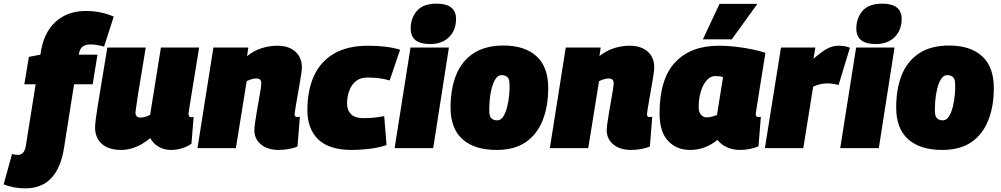

<svg xmlns="http://www.w3.org/2000/svg" viewBox="-112 -810 5474 1050"><path d="M26 220Q-38 220 -92 198L-46 32Q-37 35 -28.5 36Q-20 37 -13 37Q3 37 14.5 24.5Q26 12 30 -17L83 -349H21L46 -499L109 -511Q124 -628 190 -689Q256 -750 357 -750Q402 -750 440.5 -741.5Q479 -733 510 -719L457 -555Q442 -560 421 -563.5Q400 -567 383 -567Q356 -567 340 -555.5Q324 -544 319 -511H421L395 -349H293L238 0Q221 108 168.5 164Q116 220 26 220Z M551 10Q481 10 444.5 -23.5Q408 -57 408 -112Q408 -129 411.5 -156.5Q415 -184 422.5 -231.5Q430 -279 443 -356Q456 -433 475 -550H685Q671 -462 660 -398Q649 -334 641.5 -286Q634 -238 629 -198Q627 -167 657 -167Q670 -167 684 -171.5Q698 -176 709 -182L768 -550H977Q960 -445 949 -378Q938 -311 932 -272.5Q926 -234 923 -216.5Q920 -199 919.5 -194Q919 -189 919 -188Q919 -169 933 -169Q935 -169 938.5 -169.5Q942 -170 947 -171L935 -24Q913 -8 883 1Q853 10 824 10Q783 10 753 -9Q723 -28 710 -55Q632 10 551 10Z M1055 -550H1246L1239 -503Q1278 -534 1320.5 -547Q1363 -560 1404 -560Q1467 -560 1503 -528Q1539 -496 1539 -440Q1539 -430 1535 -403Q1531 -376 1525 -341.5Q1519 -307 1513 -273Q1507 -239 1503 -214.5Q1499 -190 1499 -184Q1499 -170 1514 -170Q1522 -170 1528 -172L1515 -9Q1496 0 1467.5 5Q1439 10 1412 10Q1352 10 1315.5 -20Q1279 -50 1279 -98Q1279 -112 1283 -139.5Q1287 -167 1292.5 -200.5Q1298 -234 1304 -266Q1310 -298 1313.5 -322.5Q1317 -347 1317 -355Q1317 -381 1289 -381Q1278 -381 1263 -376.5Q1248 -372 1237 -366L1178 0H968Z M1812 10Q1688 10 1628.5 -47.5Q1569 -105 1569 -208Q1569 -316 1605 -395Q1641 -474 1715 -517Q1789 -560 1903 -560Q1949 -560 1995.5 -554.5Q2042 -549 2076 -538L2019 -370Q1989 -379 1959 -382.5Q1929 -386 1897 -386Q1859 -386 1834.5 -366.5Q1810 -347 1798 -314Q1786 -281 1786 -242Q1786 -207 1808 -185.5Q1830 -164 1873 -164Q1901 -164 1926.5 -166Q1952 -168 1989 -175L2002 -17Q1960 -2 1908 4Q1856 10 1812 10Z M2276 -790Q2382 -790 2382 -706Q2382 -646 2344 -607.5Q2306 -569 2240 -569Q2134 -569 2134 -654Q2134 -711 2168 -750.5Q2202 -790 2276 -790ZM2046 0 2133 -550H2343L2257 0Z M2604 10Q2483 10 2417.5 -48.5Q2352 -107 2352 -222Q2352 -324 2382.5 -400Q2413 -476 2477.5 -518.5Q2542 -561 2642 -561Q2758 -561 2822 -502.5Q2886 -444 2886 -329Q2886 -228 2855.5 -151.5Q2825 -75 2763 -32.5Q2701 10 2604 10ZM2609 -152Q2628 -153 2641 -174Q2654 -195 2662 -227.5Q2670 -260 2673 -294.5Q2676 -329 2674 -357Q2673 -382 2659.5 -391Q2646 -400 2629 -399Q2610 -398 2597 -377Q2584 -356 2576 -323.5Q2568 -291 2565.5 -256.5Q2563 -222 2564 -194Q2566 -169 2579 -160Q2592 -151 2609 -152Z M2982 -550H3173L3166 -503Q3205 -534 3247.5 -547Q3290 -560 3331 -560Q3394 -560 3430 -528Q3466 -496 3466 -440Q3466 -430 3462 -403Q3458 -376 3452 -341.5Q3446 -307 3440 -273Q3434 -239 3430 -214.5Q3426 -190 3426 -184Q3426 -170 3441 -170Q3449 -170 3455 -172L3442 -9Q3423 0 3394.5 5Q3366 10 3339 10Q3279 10 3242.5 -20Q3206 -50 3206 -98Q3206 -112 3210 -139.5Q3214 -167 3219.5 -200.5Q3225 -234 3231 -266Q3237 -298 3240.5 -322.5Q3244 -347 3244 -355Q3244 -381 3216 -381Q3205 -381 3190 -376.5Q3175 -372 3164 -366L3105 0H2895Z M3936 10Q3898 10 3865 -4Q3832 -18 3812 -45Q3780 -19 3742.5 -4.5Q3705 10 3661 10Q3588 10 3541.5 -39.5Q3495 -89 3495 -190Q3495 -379 3580.5 -469.5Q3666 -560 3819 -560Q3864 -560 3911.5 -554.5Q3959 -549 4002 -540Q4045 -531 4074 -521Q4056 -410 4045.5 -344.5Q4035 -279 4030 -246Q4025 -213 4023 -201Q4021 -189 4021 -186Q4021 -170 4035 -170Q4038 -170 4042 -170Q4046 -170 4049 -171L4036 -10Q4020 -2 3991.5 4Q3963 10 3936 10ZM3809 -181 3842 -388Q3832 -392 3821 -393Q3810 -394 3799 -394Q3774 -394 3753.5 -371.5Q3733 -349 3721 -310.5Q3709 -272 3709 -224Q3709 -196 3722 -182Q3735 -168 3752 -168Q3766 -168 3781 -172Q3796 -176 3809 -181ZM3732 -595 3823 -789H4030L3890 -595Z M4347 -550 4337 -489Q4382 -528 4412 -544Q4442 -560 4474 -560Q4490 -560 4505 -557.5Q4520 -555 4536 -549L4474 -345Q4441 -354 4413 -354Q4395 -354 4377 -350.5Q4359 -347 4335 -336L4281 0H4071L4159 -550Z M4713 -790Q4819 -790 4819 -706Q4819 -646 4781 -607.5Q4743 -569 4677 -569Q4571 -569 4571 -654Q4571 -711 4605 -750.5Q4639 -790 4713 -790ZM4483 0 4570 -550H4780L4694 0Z M5041 10Q4920 10 4854.5 -48.5Q4789 -107 4789 -222Q4789 -324 4819.5 -400Q4850 -476 4914.5 -518.5Q4979 -561 5079 -561Q5195 -561 5259 -502.5Q5323 -444 5323 -329Q5323 -228 5292.5 -151.5Q5262 -75 5200 -32.5Q5138 10 5041 10ZM5046 -152Q5065 -153 5078 -174Q5091 -195 5099 -227.5Q5107 -260 5110 -294.5Q5113 -329 5111 -357Q5110 -382 5096.5 -391Q5083 -400 5066 -399Q5047 -398 5034 -377Q5021 -356 5013 -323.5Q5005 -291 5002.5 -256.5Q5000 -222 5001 -194Q5003 -169 5016 -160Q5029 -151 5046 -152Z"/></svg>

Font: Georama Black
Style: Italic
Weight: 900
Italic angle: -9°
Designer: Jean-Baptiste Levee
Foundry: Production Type
Version: Version 1.000